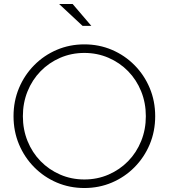

<svg xmlns="http://www.w3.org/2000/svg" viewBox="-20 -934 848 965"><path d="M404 11Q330 11 265.5 -16.5Q201 -44 152 -93.5Q103 -143 75.5 -208.5Q48 -274 48 -350Q48 -426 75.5 -491.5Q103 -557 152 -606.5Q201 -656 265.5 -683.5Q330 -711 404 -711Q478 -711 542.5 -683.5Q607 -656 656 -606.5Q705 -557 732.5 -491.5Q760 -426 760 -350Q760 -274 732.5 -208.5Q705 -143 656 -93.5Q607 -44 542.5 -16.5Q478 11 404 11ZM404 -32Q469 -32 525.5 -56.5Q582 -81 624 -124Q666 -167 689.5 -225Q713 -283 713 -350Q713 -417 689.5 -475Q666 -533 624 -576Q582 -619 525.5 -643.5Q469 -668 404 -668Q339 -668 282.5 -643.5Q226 -619 184 -576Q142 -533 118.5 -475Q95 -417 95 -350Q95 -283 118.5 -225Q142 -167 184 -124Q226 -81 282.5 -56.5Q339 -32 404 -32ZM395 -804 277 -914H345L439 -804Z"/></svg>

Font: Red Hat Display
Style: Regular
Weight: 300
Designer: Pentagram, MCKL
Foundry: Pentagram, MCKL
Version: Version 1.023